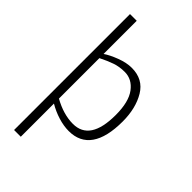

<svg xmlns="http://www.w3.org/2000/svg" viewBox="-297 -848 1171 1171"><g transform="rotate(45 288.0 -263.0)"><path d="M82 -763H140V-477Q172 -499 224.5 -519Q277 -539 322 -539Q420 -539 467 -460.5Q514 -382 514 -268Q514 -132 465.5 -63Q417 6 322 6Q278 6 230 -9Q182 -24 140 -49V237H82ZM456 -266Q456 -379 414 -435Q372 -491 309 -491Q263 -491 224.5 -477.5Q186 -464 140 -441V-92Q228 -43 309 -43Q456 -43 456 -266Z"/></g></svg>

Font: Exo Light
Style: Regular
Weight: 300
Designer: Natanael Gama
Foundry: Natanael Gama
Version: Version 1.500; ttfautohint (v1.6)